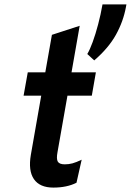

<svg xmlns="http://www.w3.org/2000/svg" viewBox="-20 -839 594 871"><path d="M222 12Q160.5 12 134 -26.2Q107.5 -64.5 120 -137L167 -405H87L106 -511H185.5L215.5 -681L341.5 -722L304.5 -511H415L396.5 -405H286L241 -149.5Q235 -118 242.2 -105.8Q249.5 -93.5 274 -93.5Q292 -93.5 308.8 -98Q325.5 -102.5 350.5 -114.5L327 -10Q283.5 12 222 12ZM407.5 -565 376 -594Q387.5 -613 400.5 -648.5Q413.5 -684 425.2 -728.5Q437 -773 445 -819H553.5L551.5 -808Q539.5 -742 506 -681.5Q472.5 -621 407.5 -565Z"/></svg>

Font: Overpass
Style: Bold Italic
Weight: 700
Italic angle: -10°
Designer: Delve Withrington, Dave Bailey, Thomas Jockin
Foundry: Delve Fonts LLC
Version: Version 4.000; ttfautohint (v1.8.3)